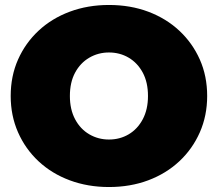

<svg xmlns="http://www.w3.org/2000/svg" viewBox="-20 -736 876 772"><path d="M418 16Q333 16 260.5 -11Q188 -38 135 -87.5Q82 -137 52.5 -204Q23 -271 23 -350Q23 -430 52.5 -496.5Q82 -563 135 -612.5Q188 -662 260.5 -689Q333 -716 418 -716Q504 -716 576 -689Q648 -662 701 -612.5Q754 -563 783.5 -496.5Q813 -430 813 -350Q813 -271 783.5 -204Q754 -137 701 -87.5Q648 -38 576 -11Q504 16 418 16ZM418 -175Q462 -175 497.5 -196Q533 -217 554 -256.5Q575 -296 575 -350Q575 -405 554 -444Q533 -483 497.5 -504Q462 -525 418 -525Q375 -525 339 -504Q303 -483 282 -444Q261 -405 261 -350Q261 -296 282 -256.5Q303 -217 339 -196Q375 -175 418 -175Z"/></svg>

Font: Montserrat Black
Style: Regular
Weight: 900
Designer: Julieta Ulanovsky
Foundry: Julieta Ulanovsky
Version: Version 9.000; ttfautohint (v1.8.4.7-5d5b)